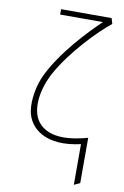

<svg xmlns="http://www.w3.org/2000/svg" viewBox="-99 -757 662 1022"><g transform="rotate(10 232.5 -245.5)"><path d="M407 194V-51C279 -15 199 -28 152 -72C85 -134 108 -264 160 -357C229 -481 358 -615 428 -670L419 -700H146V-671H377C303 -600 178 -469 114 -336C86 -278 72 -198 81 -139C97 -43 194 31 375 -11V209Z"/></g></svg>

Font: Advent Pro
Style: ExtraLight
Weight: 250
Designer: Andreas Kalpakidis
Foundry: Andreas Kalpakidis
Version: Version 2.002 2007